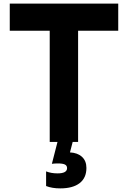

<svg xmlns="http://www.w3.org/2000/svg" viewBox="-20 -785 707 1062"><path d="M255 -615H34V-765H634V-615H412V0H382L367 58Q409 60 433.5 82.5Q458 105 458 144Q458 199 420.5 228Q383 257 313 257Q268 257 235 244V163Q263 174 298 174Q351 174 351 145Q351 131 339 125Q327 119 299 119Q285 119 267 121L298 0H255Z"/></svg>

Font: Application
Style: Bold
Weight: 700
Designer: Wei Huang
Foundry: Wei Huang
Version: Version 0.012